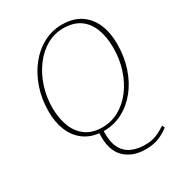

<svg xmlns="http://www.w3.org/2000/svg" viewBox="-216 -821 1095 1194"><g transform="rotate(-30 331.5 -223.5)"><path d="M314 -10Q377 -10 432.5 -40.5Q488 -71 529.5 -125.5Q571 -180 594.5 -252Q618 -324 618 -406Q618 -484 595.5 -542.5Q573 -601 526.5 -633.5Q480 -666 407 -666Q343 -666 287.5 -634Q232 -602 190.5 -546Q149 -490 126 -419Q103 -348 103 -270Q103 -195 126 -136Q149 -77 195.5 -43.5Q242 -10 314 -10ZM310 14H307Q304 87 325.5 131.5Q347 176 389.5 196.5Q432 217 488 217Q535 217 568.5 203.5Q602 190 638 166L647 184Q616 209 576 226Q536 243 478 243Q382 243 326 186Q270 129 277 12Q210 4 164 -32.5Q118 -69 94.5 -128Q71 -187 71 -261Q71 -351 97.5 -429Q124 -507 170.5 -565.5Q217 -624 279 -657Q341 -690 411 -690Q492 -690 545 -654.5Q598 -619 624.5 -557.5Q651 -496 651 -416Q651 -324 625 -245.5Q599 -167 552.5 -109Q506 -51 444 -18.5Q382 14 310 14Z"/></g></svg>

Font: Source Serif 4 SmText ExtraLight
Style: Italic
Weight: 200
Italic angle: -12°
Designer: Frank Grießhammer
Foundry: Adobe
Version: Version 4.005;hotconv 1.1.0;makeotfexe 2.6.0